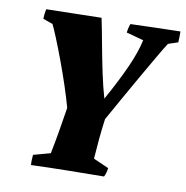

<svg xmlns="http://www.w3.org/2000/svg" viewBox="-76 -734 788 813"><g transform="rotate(10 317.5 -327.5)"><path d="M110 6Q109 -5 109.5 -16Q110 -27 111 -38L184 -58Q193 -102 202 -154.5Q211 -207 219 -259Q208 -299 191 -350.5Q174 -402 155 -453Q136 -504 120 -543Q104 -582 96 -598L54 -613Q54 -633 59 -655Q117 -656 179 -657.5Q241 -659 296 -660Q306 -612 317 -552Q328 -492 340.5 -432.5Q353 -373 367 -325Q414 -409 444.5 -477Q475 -545 486 -597L412 -617Q414 -637 421 -655Q478 -657 533 -658.5Q588 -660 635 -661Q635 -649 635 -637.5Q635 -626 634 -614L592 -600Q577 -577 551.5 -533Q526 -489 495.5 -436Q465 -383 436 -331Q407 -279 385 -240Q379 -196 375 -154Q371 -112 368 -67L434 -38Q433 -29 430.5 -19.5Q428 -10 423 0Q344 1 265.5 2Q187 3 110 6Z"/></g></svg>

Font: Labrada ExtraBold
Style: Italic
Weight: 800
Italic angle: -7°
Designer: Mercedes Jáuregui
Foundry: Omnibus-Type Team
Version: Version 1.000; ttfautohint (v1.8.4.7-5d5b)